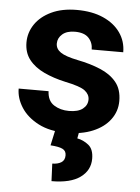

<svg xmlns="http://www.w3.org/2000/svg" viewBox="-54 -581 622 853"><g transform="rotate(5 257.0 -154.0)"><path d="M340.3 -146Q340.3 -168.9 319.1 -185.3Q297.9 -201.7 231 -215.3Q177.2 -227.1 134.8 -247.1Q92.3 -267.1 67.9 -298.3Q43.5 -329.6 43.5 -375Q43.5 -418.9 68.6 -456.1Q93.8 -493.2 141.1 -515.6Q188.5 -538.1 254.4 -538.1Q322.8 -538.1 372.3 -516.1Q421.9 -494.1 448.7 -455.8Q475.6 -417.5 475.6 -368.7H335Q335 -399.4 315.4 -420.2Q295.9 -440.9 253.9 -440.9Q218.3 -440.9 198.2 -423.6Q178.2 -406.2 178.2 -381.8Q178.2 -357.9 200.2 -342.8Q222.2 -327.6 277.3 -316.4Q334.5 -305.2 379.6 -286.1Q424.8 -267.1 450.9 -235.1Q477.1 -203.1 477.1 -151.4Q477.1 -105 449.7 -68.4Q422.4 -31.7 372.6 -11Q322.8 9.8 254.9 9.8Q180.7 9.8 129.9 -16.6Q79.1 -43 53 -83.7Q26.9 -124.5 26.9 -167.5H160.2Q162.1 -124.5 190.7 -106.2Q219.2 -87.9 257.8 -87.9Q298.3 -87.9 319.3 -104.2Q340.3 -120.6 340.3 -146ZM205.1 1.5H311L305.7 30.3Q333 35.2 356.2 53.7Q379.4 72.3 379.4 114.7Q379.4 166.5 335.9 198Q292.5 229.5 208 229.5L204.6 151.4Q228.5 151.4 244.4 141.8Q260.3 132.3 260.3 109.9Q260.3 89.8 243.7 81.8Q227.1 73.7 189.9 71.3Z"/></g></svg>

Font: Vazirmatn FD
Style: Bold
Weight: 700
Designer: Saber Rastikerdar
Foundry: Saber Rastikerdar
Version: Version 33.001